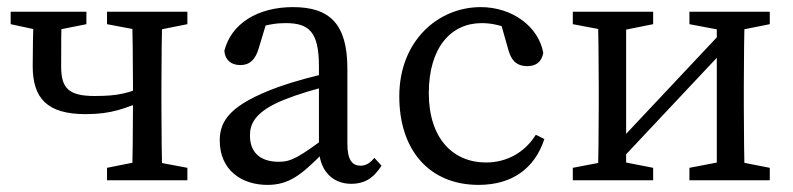

<svg xmlns="http://www.w3.org/2000/svg" viewBox="-20 -507 2230 540"><path d="M10 -439 103 -419H123L223 -439V-474H10V-439ZM221 -186C295 -186 330 -202 394 -227V-268C342 -245 314 -237 246 -237C172 -237 152 -260 152 -320C152 -382 152 -427 154 -474H75C73 -423 72 -372 72 -321C72 -230 113 -186 221 -186ZM281 0H507V-35L401 -55H381L281 -35V0ZM281 -439 387 -419H407L507 -439V-474H281V-439ZM351 0H437C435 -45 434 -146 434 -210V-264C434 -328 435 -429 437 -474H351C353 -429 354 -328 354 -264V-210C354 -146 353 -45 351 0Z M732 13C793 13 827 -15 887 -75H916L902 -125C820 -64 799 -52 764 -52C718 -52 683 -73 683 -126C683 -155 693 -193 783 -228C813 -240 872 -259 917 -268V-304C867 -295 804 -277 762 -262C628 -213 598 -168 598 -112C598 -29 659 13 732 13ZM968 10C1002 10 1029 -3 1053 -41L1033 -63C1022 -50 1011 -41 994 -41C971 -41 957 -57 957 -102V-314C957 -440 907 -487 804 -487C704 -487 630 -440 611 -364C613 -339 629 -324 656 -324C683 -324 698 -340 707 -369L733 -455L693 -424C730 -439 760 -442 783 -442C849 -442 877 -418 877 -320V-92C877 -30 913 10 968 10Z M1326 13C1420 13 1484 -33 1511 -116L1487 -128C1456 -78 1405 -50 1347 -50C1253 -50 1186 -119 1186 -245C1186 -373 1248 -442 1335 -442C1363 -442 1397 -435 1431 -417L1385 -454L1410 -366C1417 -341 1430 -321 1463 -321C1488 -321 1503 -333 1508 -358C1495 -432 1421 -487 1332 -487C1213 -487 1103 -393 1103 -236C1103 -83 1189 13 1326 13Z M1591 0H1817V-35L1715 -55H1695L1591 -35V0ZM1591 -439 1697 -419H1717L1817 -439V-474H1591V-439ZM1661 0H1741V-474H1661C1663 -429 1664 -328 1664 -264V-210C1664 -146 1663 -45 1661 0ZM1670 -55H1724L2066 -419H2012L1670 -55ZM1919 0H2145V-35L2043 -55H2023L1919 -35V0ZM1919 -439 2025 -419H2045L2145 -439V-474H1919V-439ZM1996 0H2075C2073 -45 2072 -146 2072 -210V-264C2072 -328 2073 -429 2075 -474H1996V0Z"/></svg>

Font: Source Serif Variable
Style: Regular
Weight: 389
Designer: Frank Grießhammer
Foundry: Adobe Systems Incorporated
Version: Version 3.001;hotconv 1.0.111;makeotfexe 2.5.65597